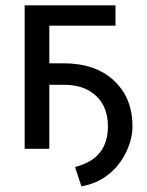

<svg xmlns="http://www.w3.org/2000/svg" viewBox="-20 -548 542 707"><path d="M405.3 -453.6H161.6V-314.9H214.4Q331.1 -314.9 399.4 -251.5Q467.8 -188 467.8 -83Q467.8 -35.2 443.8 13.7Q419.9 62.5 378.4 95.2Q336.9 127.9 279.8 138.2L256.3 66.9Q318.8 50.8 348.1 13.4Q377.4 -23.9 377.4 -83Q377.4 -153.8 334 -194.8Q290.5 -235.8 216.3 -235.8H161.6V0H70.8V-528.3H405.3Z"/></svg>

Font: SteelSelectRoboto
Style: Roboto-Regular
Weight: 400
Designer: Google
Version: Version 2.137; 2017